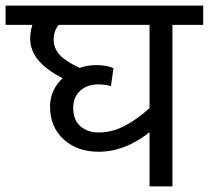

<svg xmlns="http://www.w3.org/2000/svg" viewBox="-40 -667 747 687"><path d="M687 -578H577V0H495V-194Q407 -124 313 -124Q236 -124 187.5 -168.5Q139 -213 139 -286Q139 -316 151 -342Q163 -368 184 -387Q123 -419 95.5 -453.5Q68 -488 68 -529Q68 -554 76 -578H-20V-647H687ZM495 -578H170Q152 -557 152 -524Q152 -496 172 -472.5Q192 -449 245 -424Q272 -434 304 -434Q342 -434 366 -423L357 -359Q335 -365 313 -365Q271 -365 246.5 -342Q222 -319 222 -282Q222 -237 248 -215Q274 -193 312 -193Q360 -193 404 -215.5Q448 -238 495 -280Z"/></svg>

Font: Martel Sans
Style: Regular
Weight: 400
Designer: Dan Reynolds and Mathieu Réguer
Foundry: Dan Reynolds and Mathieu Réguer
Version: Version 1.002; ttfautohint (v1.1) -l 5 -r 5 -G 72 -x 0 -D la